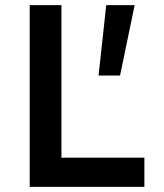

<svg xmlns="http://www.w3.org/2000/svg" viewBox="-20 -730 640 750"><path d="M96 0V-710H220V-114H544V0ZM365 -435 395 -710H506L449 -435Z"/></svg>

Font: Geist Mono SemiBold
Style: Regular
Weight: 600
Monospace: yes
Designer: Basement.studio, Andrés Briganti, Mateo Zaragoza
Foundry: Basement.studio, Vercel, Andrés Briganti, Guido Ferreyra, Mateo Zaragoza
Version: Version 1.500; ttfautohint (v1.8.4.7-5d5b)